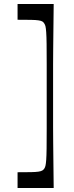

<svg xmlns="http://www.w3.org/2000/svg" viewBox="-20 -758 369 962"><path d="M68 184V105Q110 105 135 104.5Q160 104 173 102Q186 100 192.5 96Q199 92 203 85Q206 80 208 71.5Q210 63 211.5 43.5Q213 24 213.5 -14Q214 -52 214 -116Q214 -180 214 -277Q214 -373 214 -436.5Q214 -500 213.5 -538Q213 -576 211.5 -596.5Q210 -617 208 -625.5Q206 -634 202 -640Q198 -647 192 -650.5Q186 -654 173 -656Q160 -658 135 -658.5Q110 -659 68 -659V-738H249Q248 -660 247.5 -605Q247 -550 246.5 -509.5Q246 -469 246 -434.5Q246 -400 246 -363Q246 -326 246 -277Q246 -229 246 -192Q246 -155 246 -120Q246 -85 246.5 -44.5Q247 -4 247.5 51Q248 106 249 184Z"/></svg>

Font: Ojuju Medium
Style: Regular
Weight: 500
Designer: Chisaokwu Joboson, Mirko Velimirovic
Foundry: Udi Foundry
Version: Version 1.000